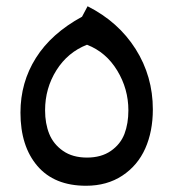

<svg xmlns="http://www.w3.org/2000/svg" viewBox="-20 -575 550 609"><path d="M252.9 14.2Q152.3 14.2 98.6 -48.6Q44.9 -111.3 44.9 -217.8Q44.9 -313.5 93.8 -391.1Q142.6 -468.8 240.2 -522L257.8 -555.2Q355.5 -505.9 410.2 -419.4Q464.8 -333 464.8 -228Q464.8 -158.2 440.7 -104Q416.5 -49.8 367.9 -17.8Q319.3 14.2 252.9 14.2ZM387.2 -225.1Q387.2 -293 351.8 -351.3Q316.4 -409.7 255.9 -433.1Q194.8 -409.2 158.9 -352.1Q123 -294.9 123 -225.1Q123 -183.1 136.2 -150.4Q149.4 -117.7 179.9 -96.4Q210.4 -75.2 255.9 -75.2Q301.3 -75.2 331.8 -96.4Q362.3 -117.7 374.8 -150.4Q387.2 -183.1 387.2 -225.1Z"/></svg>

Font: FiraGO
Style: Regular
Weight: 400
Designer: bBox Type
Foundry: bBox Type GmbH
Version: Version 1.001;PS 001.001;hotconv 1.0.88;makeotf.lib2.5.64775